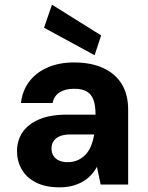

<svg xmlns="http://www.w3.org/2000/svg" viewBox="-20 -792 634 824"><path d="M236 12Q175 12 134 -9Q93 -30 73 -65.5Q53 -101 53 -143Q53 -189 76.5 -224Q100 -259 147.5 -279.5Q195 -300 267 -300H390Q390 -338 381.5 -362.5Q373 -387 353 -399Q333 -411 297 -411Q261 -411 236.5 -396Q212 -381 206 -350H70Q76 -403 105.5 -442Q135 -481 184.5 -502.5Q234 -524 297 -524Q370 -524 422 -500.5Q474 -477 502 -432Q530 -387 530 -321V0H412L396 -76Q386 -57 370.5 -40.5Q355 -24 335 -12.5Q315 -1 290.5 5.5Q266 12 236 12ZM270 -96Q295 -96 314.5 -105Q334 -114 348.5 -130Q363 -146 371.5 -167.5Q380 -189 384 -213V-215H283Q255 -215 237 -207.5Q219 -200 210 -186.5Q201 -173 201 -155Q201 -136 210 -122.5Q219 -109 234.5 -102.5Q250 -96 270 -96ZM386 -555 169 -673 203 -772 414 -640Z"/></svg>

Font: DM Sans 12pt ExtraBold
Style: Regular
Weight: 800
Version: Version 4.004;gftools[0.9.30]